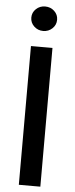

<svg xmlns="http://www.w3.org/2000/svg" viewBox="-62 -972 391 1003"><g transform="rotate(5 133.5 -470.0)"><path d="M189.9 -727.5V0H77.1V-727.5ZM133.3 -811.5Q105.5 -811.5 85.7 -830.3Q65.9 -849.1 65.9 -876Q65.9 -902.8 85.7 -921.4Q105.5 -939.9 133.3 -939.9Q161.6 -939.9 181.4 -921.4Q201.2 -902.8 201.2 -876Q201.2 -849.1 181.4 -830.3Q161.6 -811.5 133.3 -811.5Z"/></g></svg>

Font: V-Inter
Style: Medium-500
Weight: 500
Designer: Rasmus Andersson
Foundry: rsms
Version: Version 4.000;git-4146feb